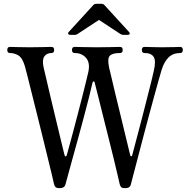

<svg xmlns="http://www.w3.org/2000/svg" viewBox="-20 -971 993 1003"><path d="M291 12Q277 12 271 7Q265 2 262 -10Q260 -21 251.5 -56Q243 -91 230.5 -142Q218 -193 203.5 -252.5Q189 -312 174 -371.5Q159 -431 146 -483.5Q133 -536 123.5 -573.5Q114 -611 110 -625Q97 -669 76 -681.5Q55 -694 32 -694Q18 -694 18 -710Q18 -726 32 -726Q43 -726 69 -725Q95 -724 133 -724Q177 -724 208 -725Q239 -726 249 -726Q263 -726 263 -710Q263 -694 249 -694Q224 -694 211.5 -676Q199 -658 208 -618Q212 -602 220.5 -565Q229 -528 240.5 -479Q252 -430 264.5 -378.5Q277 -327 288 -280.5Q299 -234 307 -202Q315 -170 317 -161Q319 -154 323 -154Q327 -154 329 -161Q332 -172 340.5 -203Q349 -234 360.5 -277Q372 -320 384.5 -368Q397 -416 408.5 -461Q420 -506 428.5 -541Q437 -576 441 -593Q452 -642 430 -668Q408 -694 370 -694Q356 -694 356 -710Q356 -726 370 -726Q380 -726 414 -725Q448 -724 486 -724Q530 -724 565 -725Q600 -726 607 -726Q621 -726 621 -710Q621 -694 607 -694Q566 -694 553 -679Q540 -664 550 -618Q554 -603 562.5 -565.5Q571 -528 583 -478.5Q595 -429 608 -376Q621 -323 632 -276.5Q643 -230 651 -198.5Q659 -167 660 -161Q661 -155 665.5 -154.5Q670 -154 671 -161Q674 -173 682.5 -205Q691 -237 702.5 -280.5Q714 -324 726.5 -372.5Q739 -421 750.5 -466.5Q762 -512 771 -547.5Q780 -583 783 -599Q796 -653 783 -673.5Q770 -694 735 -694Q721 -694 721 -710Q721 -726 735 -726Q745 -726 770.5 -725Q796 -724 824 -724Q875 -724 893 -725Q911 -726 921 -726Q935 -726 935 -710Q935 -694 921 -694Q884 -694 860.5 -671Q837 -648 824 -605Q819 -589 808.5 -551.5Q798 -514 784 -463Q770 -412 754.5 -354Q739 -296 724 -239Q709 -182 696.5 -133.5Q684 -85 675 -51.5Q666 -18 664 -9Q660 12 634 12Q619 12 613.5 7Q608 2 605 -10Q603 -20 595 -54Q587 -88 575 -138Q563 -188 548.5 -245Q534 -302 520 -358.5Q506 -415 494 -463Q482 -511 474 -542Q473 -545 469 -545.5Q465 -546 464 -542Q458 -514 446 -467Q434 -420 419 -363Q404 -306 388 -248Q372 -190 358 -139.5Q344 -89 334.5 -53.5Q325 -18 322 -8Q317 12 291 12ZM346 -789Q339 -789 336.5 -794Q334 -799 339 -804L468 -945Q474 -951 483 -951H510Q519 -951 525 -945L654 -804Q659 -799 657.5 -794Q656 -789 648 -789H622Q618 -789 615 -790.5Q612 -792 608 -794L497 -867L386 -794Q382 -792 379.5 -790.5Q377 -789 372 -789Z"/></svg>

Font: Zen Old Mincho Medium
Style: Regular
Weight: 500
Designer: Yoshimichi Ohira
Foundry: Positype
Version: Version 1.500